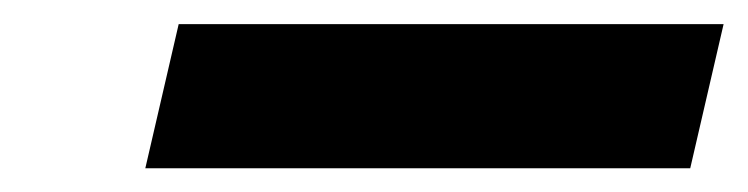

<svg xmlns="http://www.w3.org/2000/svg" viewBox="-20 -899 623 160"><path d="M101.1 -758.8 128.9 -878.9H583L555.2 -758.8Z"/></svg>

Font: Open Sans ExtraBold
Style: Italic
Weight: 800
Italic angle: -12°
Designer: Monotype Design Team
Foundry: Monotype Imaging Inc.
Version: Version 3.000; ttfautohint (v1.8.4)